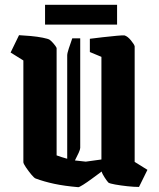

<svg xmlns="http://www.w3.org/2000/svg" viewBox="-20 -766 660 797"><path d="M77 -515 24 -548 59 -620Q80 -619 107.5 -616.5Q135 -614 157.5 -609.5Q180 -605 186 -601Q192 -597 202 -585.5Q212 -574 215 -567V-121Q237 -113 259 -107V-536Q259 -545 265.5 -564.5Q272 -584 280 -607H313V-152Q313 -146 306.5 -131.5Q300 -117 291 -100Q313 -97 336 -95L401 -104V-530L353 -550V-605Q375 -608 406.5 -611.5Q438 -615 464.5 -617.5Q491 -620 497 -619Q510 -615 523.5 -598.5Q537 -582 539 -574V-94L592 -61L557 10Q536 10 508.5 7Q481 4 458.5 0Q436 -4 430 -8Q425 -13 414.5 -29Q404 -45 402 -54Q383 -40 362 -24.5Q341 -9 325 1Q309 11 305 11Q247 6 205 -3Q163 -12 128 -25Q122 -27 110 -41.5Q98 -56 87.5 -71.5Q77 -87 77 -93ZM167 -664V-746H466V-664Z"/></svg>

Font: Grenze Gotisch
Style: Bold
Weight: 700
Designer: Renata Polastri
Foundry: Omnibus-Type
Version: Version 1.001